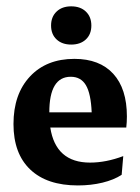

<svg xmlns="http://www.w3.org/2000/svg" viewBox="-20 -563 431 591"><path d="M219.7 7.8Q124.5 7.8 73 -41.3Q21.5 -90.3 21.5 -181.2Q21.5 -273.4 72.3 -327.6Q123 -381.8 209 -381.8Q286.6 -381.8 328.6 -335.9Q370.6 -290 370.6 -204.6Q370.6 -197.3 370.1 -187.3Q369.6 -177.2 368.7 -170.4H134.8Q151.4 -62.5 257.3 -62.5Q306.2 -62.5 359.4 -82.5L354.5 -24.9Q330.6 -9.3 295.2 -0.7Q259.8 7.8 219.7 7.8ZM197.8 -326.7Q131.8 -326.7 131.8 -217.3H262.2Q259.8 -274.9 244.4 -300.8Q229 -326.7 197.8 -326.7ZM199.2 -425.8Q170.9 -425.8 154.1 -441.7Q137.2 -457.5 137.2 -484.4Q137.2 -511.2 154.1 -527.3Q170.9 -543.5 199.2 -543.5Q227.5 -543.5 244.4 -527.3Q261.2 -511.2 261.2 -484.4Q261.2 -457.5 244.4 -441.7Q227.5 -425.8 199.2 -425.8Z"/></svg>

Font: Markazi Text SemiBold
Style: Regular
Weight: 600
Designer: Borna Izadpanah (Arabic designer), Fiona Ross (Arabic design director) and Florian Runge (Latin designer)
Foundry: Borna Izadpanah and Florian Runge
Version: Version 1.001; ttfautohint (v1.8.3)